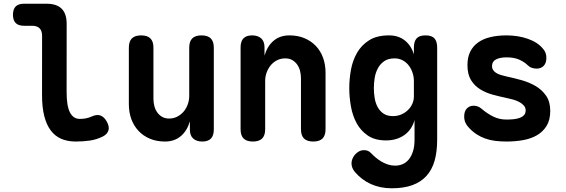

<svg xmlns="http://www.w3.org/2000/svg" viewBox="-20 -750 3040 1031"><path d="M337.7 -256.2Q337.7 -180.7 355.7 -146.1Q373.7 -111.5 408.7 -111.5Q424.5 -111.5 440 -114.2Q455.5 -116.8 472.2 -124.3Q500.6 -137.4 520.3 -129.5Q540 -121.5 553.1 -97.6Q568.6 -70.6 562.4 -49.9Q556.1 -29.2 532.2 -17.1Q498.7 -0.4 462.7 4.8Q426.6 10 386.7 10Q343 10 309.3 -4.4Q275.6 -18.8 252.5 -49.5Q229.4 -80.2 217.5 -127.5Q205.7 -174.8 205.7 -239.9L206 -557.6Q206 -584.6 192.5 -598.1Q179 -611.6 152 -611.6H108.8Q79 -611.6 64.3 -626.3Q49.6 -641 49.6 -670.8Q49.6 -700.6 64.3 -715.3Q79 -730 108.8 -730H230Q284.3 -730 311.2 -703.1Q338 -676.3 338 -622Z M996.1 -494Q996.1 -527.5 1012.3 -543.7Q1028.6 -560 1062.1 -560Q1095.6 -560 1111.9 -543.7Q1128.1 -527.5 1128.1 -494V-54.6Q1128.1 -21.8 1112.6 -5.9Q1097 10 1066.3 10Q1035.6 10 1017.6 -5.9Q999.6 -21.8 999.6 -54.6V-98.2Q984.2 -46.7 950.2 -18.4Q916.2 10 866.1 10Q820.5 10 784.5 -5.3Q748.6 -20.5 723.4 -47.6Q698.2 -74.7 685 -111.1Q671.9 -147.5 671.9 -190.5V-494Q671.9 -527.5 688.1 -543.7Q704.4 -560 737.9 -560Q771.4 -560 787.7 -543.7Q803.9 -527.5 803.9 -494V-219.3Q803.9 -199.6 808.8 -180.7Q813.7 -161.7 824.1 -146.9Q834.4 -132 850.2 -122.8Q866 -113.5 888.8 -113.5Q913 -113.5 933 -124.3Q953.1 -135 967 -151.9Q980.9 -168.7 988.5 -190.4Q996.1 -212.1 996.1 -234.7Z M1403.9 -56Q1403.9 -22.5 1387.7 -6.3Q1371.4 10 1337.9 10Q1304.4 10 1288.1 -6.3Q1271.9 -22.5 1271.9 -56V-495.4Q1271.9 -528.2 1287.4 -544.1Q1303 -560 1333.7 -560Q1364.4 -560 1382.4 -544.1Q1400.4 -528.2 1400.4 -495.4V-451.8Q1415.8 -503.3 1449.8 -531.6Q1483.8 -560 1533.9 -560Q1579.5 -560 1615.5 -544.7Q1651.4 -529.5 1676.6 -502.7Q1701.8 -476 1715 -439.2Q1728.1 -402.5 1728.1 -359.5V-56Q1728.1 -22.5 1711.9 -6.3Q1695.6 10 1662.1 10Q1628.6 10 1612.3 -6.3Q1596.1 -22.5 1596.1 -56V-330.7Q1596.1 -350.4 1591.2 -369.3Q1586.3 -388.3 1575.9 -403.1Q1565.6 -418 1549.8 -427.2Q1534 -436.5 1511.2 -436.5Q1487 -436.5 1467 -426.1Q1446.9 -415.7 1433 -398.5Q1419.1 -381.3 1411.5 -359.6Q1403.9 -337.9 1403.9 -315.3Z M2206 -105.3Q2199.1 -80.2 2185.6 -60Q2172.2 -39.9 2152.6 -25.7Q2133.1 -11.5 2108 -3.7Q2082.9 4 2053.4 4Q1993.4 4 1955.2 -22Q1917 -48.1 1894.9 -88.8Q1872.9 -129.6 1864.2 -179.5Q1855.5 -229.4 1855.5 -276.1Q1855.5 -325.2 1864.5 -375.2Q1873.6 -425.3 1897.3 -466.6Q1921.1 -508 1962.5 -534Q2003.9 -560 2069 -560Q2119.1 -560 2153.4 -533.1Q2187.8 -506.1 2202.5 -458.1V-494Q2202.5 -527.5 2217 -543.7Q2231.5 -560 2265 -560Q2298.5 -560 2313 -543.7Q2327.5 -527.5 2327.5 -494V0Q2327.5 64.4 2313.7 113.1Q2299.8 161.7 2270 194.7Q2240.1 227.7 2193.8 244.4Q2147.5 261 2083.6 261Q2052.1 261 2024.1 255.2Q1996.1 249.4 1971.3 238.3Q1946.6 227.1 1925.2 210.9Q1903.9 194.7 1885.7 173.5Q1877 163.1 1872.2 151.3Q1867.5 139.5 1867.5 127Q1867.5 114.8 1872.6 102.4Q1877.7 89.9 1886.8 79.6Q1896 69.4 1908.1 62.8Q1920.3 56.3 1934.8 56.3Q1945.1 56.3 1954.5 59.7Q1963.9 63.2 1971.6 71.5Q1983.3 83.8 1997.6 95.9Q2012 108.1 2028.1 117.6Q2044.3 127.1 2062.9 133.3Q2081.6 139.5 2101.9 139.5Q2123.4 139.5 2142.5 131.3Q2161.6 123.1 2175.6 105.6Q2189.6 88.1 2197.8 62Q2206 36 2206 0ZM2089.7 -126.5Q2113.9 -126.5 2134.4 -135.2Q2154.8 -143.9 2169.9 -158.4Q2185.1 -172.8 2193.8 -192Q2202.5 -211.1 2202.5 -232.3V-315.3Q2202.5 -337.9 2195.2 -359.6Q2188 -381.3 2174.8 -398.5Q2161.6 -415.7 2142.2 -426.1Q2122.9 -436.5 2098.7 -436.5Q2064.8 -436.5 2043.3 -421.6Q2021.8 -406.8 2009.4 -383.8Q1996.9 -360.9 1992.2 -332.8Q1987.5 -304.7 1987.5 -277.2Q1987.5 -250.1 1991.9 -223.5Q1996.2 -196.8 2007.9 -175.1Q2019.5 -153.4 2039.4 -140Q2059.3 -126.5 2089.7 -126.5Z M2700.3 10Q2667.5 10 2638.8 6.4Q2610.1 2.7 2585.6 -6.1Q2561.1 -14.9 2539.3 -29Q2517.5 -43.1 2498.2 -64Q2485.4 -77.1 2479 -91.8Q2472.6 -106.5 2472.6 -124.7Q2472.6 -152.3 2486.7 -167.3Q2500.8 -182.3 2523.2 -182.3Q2532.8 -182.3 2543.6 -179Q2554.3 -175.7 2564.6 -167.1Q2594.5 -141.2 2627.5 -124.6Q2660.4 -108 2700 -108Q2717.7 -108 2736 -109.7Q2754.3 -111.3 2769 -116.4Q2783.8 -121.4 2793.2 -131.2Q2802.7 -141 2802.7 -157Q2802.7 -172 2793.2 -182.9Q2783.8 -193.9 2769 -201.9Q2754.3 -210 2736 -215.1Q2717.7 -220.2 2700 -223.9Q2662.5 -231.6 2625 -241.9Q2587.6 -252.3 2557.7 -271Q2527.8 -289.7 2508.9 -320.4Q2490.1 -351.2 2490.1 -400.4Q2490.1 -442.4 2505 -472.4Q2520 -502.5 2547.3 -522Q2574.7 -541.6 2613.5 -550.8Q2652.3 -560 2700 -560Q2762.2 -560 2815.2 -541.3Q2868.2 -522.6 2896.3 -487.6Q2904 -478.7 2909 -467.3Q2913.9 -455.8 2913.9 -439Q2913.9 -411.8 2899.7 -396.6Q2885.5 -381.5 2861.3 -381.5Q2848.8 -381.5 2836.1 -385.7Q2823.4 -389.9 2813.1 -400.2Q2796.8 -416.5 2769.3 -429.2Q2741.8 -442 2700 -442Q2682.2 -442 2668 -439.2Q2653.7 -436.4 2643.3 -430.8Q2632.8 -425.3 2627.5 -416.6Q2622.1 -407.9 2622.1 -395.8Q2622.1 -382.1 2629.1 -372.4Q2636.1 -362.8 2647.4 -356.6Q2658.6 -350.3 2672.7 -346.4Q2686.8 -342.4 2700 -339.4Q2738 -331.4 2779.5 -319.9Q2820.9 -308.4 2855.4 -288.4Q2889.8 -268.4 2912.3 -236.2Q2934.7 -204 2934.7 -154.6Q2934.7 -105.7 2915 -73.8Q2895.2 -41.9 2862.8 -23.4Q2830.3 -4.9 2788 2.6Q2745.7 10 2700.3 10Z"/></svg>

Font: Maple Mono
Style: Regular
Weight: 400
Monospace: yes
Designer: subframe7536
Version: Version 7.300